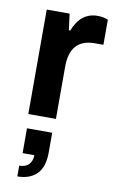

<svg xmlns="http://www.w3.org/2000/svg" viewBox="-94 -589 569 952"><g transform="rotate(10 190.0 -112.5)"><path d="M64 0V-525.9H179.2L189.9 -443.8H196.8Q233.4 -539.1 318.8 -539.1Q348.1 -539.1 371.1 -528.8V-402.8H328.1Q203.1 -402.8 203.1 -263.2V0ZM64 314V259.8Q96.2 259.8 112.5 242.2Q128.9 224.6 128.9 195.8H69.8V70.8H196.8V168.9Q196.8 244.1 161.4 279.1Q126 314 64 314Z"/></g></svg>

Font: Archivo
Style: Bold
Weight: 700
Designer: Hector Gatti
Foundry: Omnibus-Type
Version: Version 2.001